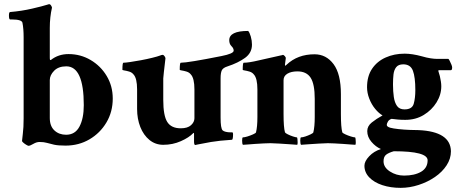

<svg xmlns="http://www.w3.org/2000/svg" viewBox="-20 -699 2240 932"><path d="M118.2 8.8Q116.2 8.8 108.4 4.4Q100.6 0 93.8 -5.9Q86.9 -11.7 86.9 -14.6Q86.9 -20.5 90.8 -49.8Q94.7 -79.1 94.7 -125V-518.6Q94.7 -559.6 88.9 -588.9Q85 -604.5 38.1 -604.5H29.3Q23.4 -604.5 23.4 -624Q23.4 -640.6 29.3 -640.6Q85.9 -645.5 136.2 -657.2Q186.5 -668.9 208 -675.8L217.8 -678.7H219.7Q223.6 -678.7 227.5 -672.9Q231.4 -667 232.4 -662.1Q221.7 -616.2 221.7 -563.5V-420.9Q221.7 -411.1 222.7 -408.7Q223.6 -406.2 227.5 -408.2Q263.7 -436.5 312.5 -436.5Q371.1 -436.5 419.9 -407.7Q468.8 -378.9 498 -330.1Q527.3 -281.2 527.3 -220.7Q527.3 -156.2 496.6 -104.5Q465.8 -52.7 414.1 -22.5Q362.3 7.8 297.9 7.8Q262.7 7.8 242.7 3.4Q222.7 -1 208 -5.4Q193.4 -9.8 171.9 -9.8Q157.2 -9.8 141.6 -0.5Q126 8.8 118.2 8.8ZM300.8 -44.9Q344.7 -44.9 365.7 -84.5Q386.7 -124 386.7 -188.5Q386.7 -377 301.8 -377Q263.7 -377 242.7 -355.5Q221.7 -334 221.7 -310.5V-126Q221.7 -86.9 244.1 -65.9Q266.6 -44.9 300.8 -44.9Z M927.7 4.9Q921.9 4.9 921.9 -12.7V-48.8Q921.9 -56.6 918 -52.7Q897.5 -31.2 857.9 -13.7Q818.4 3.9 772.5 3.9Q734.4 3.9 705.6 -19.5Q676.8 -43 661.1 -82.5Q645.5 -122.1 645.5 -169.9V-264.6Q645.5 -319.3 627.9 -337.9Q620.1 -347.7 606.9 -351.6Q593.8 -355.5 584 -356.9Q574.2 -358.4 574.2 -360.4Q574.2 -394.5 579.1 -394.5Q587.9 -394.5 611.8 -397.9Q635.7 -401.4 664.6 -406.7Q693.4 -412.1 719.2 -418.5Q745.1 -424.8 757.8 -429.7L762.7 -431.6L768.6 -432.6Q773.4 -433.6 778.3 -426.8Q783.2 -419.9 783.2 -416Q778.3 -373 775.4 -348.6Q772.5 -324.2 772.5 -318.4V-213.9Q772.5 -137.7 792 -106.9Q811.5 -76.2 857.4 -76.2Q890.6 -76.2 907.2 -91.3Q923.8 -106.4 923.8 -125V-264.6Q923.8 -319.3 906.2 -337.9Q898.4 -347.7 885.3 -351.6Q872.1 -355.5 862.3 -356.9Q852.5 -358.4 852.5 -360.4Q852.5 -394.5 857.4 -394.5Q892.6 -394.5 1054.7 -426.8Q1114.3 -438.5 1114.3 -453.1Q1114.3 -464.8 1103.5 -475.1Q1092.8 -485.4 1092.8 -503.9Q1092.8 -548.8 1184.6 -548.8Q1191.4 -542 1197.3 -522Q1203.1 -502 1203.1 -482.4Q1203.1 -442.4 1169.4 -418Q1135.7 -393.6 1085 -377Q1062.5 -370.1 1056.6 -357.4Q1050.8 -344.7 1050.8 -319.3V-127.9Q1050.8 -76.2 1060.5 -66.4Q1065.4 -61.5 1076.2 -59.1Q1086.9 -56.6 1097.7 -56.6H1107.4Q1111.3 -55.7 1111.3 -48.8Q1111.3 -20.5 1105.5 -20.5Q1044.9 -16.6 1004.4 -9.8Q963.9 -2.9 941.4 2Z M1159.2 3.9Q1155.3 0 1155.3 -16.6Q1155.3 -32.2 1159.2 -32.2Q1167 -32.2 1181.2 -36.6Q1195.3 -41 1208.5 -46.9Q1221.7 -52.7 1222.7 -56.6Q1229.5 -84 1229.5 -130.9V-264.6Q1229.5 -319.3 1211.9 -337.9Q1204.1 -347.7 1190.9 -351.6Q1177.7 -355.5 1168 -356.9Q1158.2 -358.4 1158.2 -360.4Q1158.2 -394.5 1163.1 -394.5Q1188.5 -394.5 1235.4 -405.8Q1282.2 -417 1341.8 -429.7L1346.7 -430.7Q1347.7 -431.6 1350.6 -431.6L1352.5 -432.6Q1357.4 -432.6 1362.8 -426.3Q1368.2 -419.9 1367.2 -416L1363.3 -385.7Q1363.3 -380.9 1364.3 -379.9Q1366.2 -379.9 1371.1 -384.8Q1424.8 -435.5 1506.8 -435.5Q1563.5 -435.5 1599.1 -387.7Q1634.8 -339.8 1634.8 -242.2V-145.5Q1634.8 -81.1 1641.6 -56.6Q1643.6 -52.7 1656.2 -46.9Q1668.9 -41 1683.1 -36.6Q1697.3 -32.2 1703.1 -32.2Q1705.1 -32.2 1706.1 -24.4Q1707 -16.6 1707 -7.8Q1707 1 1705.1 3.9Q1699.2 3.9 1682.6 2.4Q1666 1 1644 -0.5Q1622.1 -2 1602.5 -2.9Q1583 -3.9 1571.3 -3.9Q1555.7 -3.9 1527.8 -2Q1500 0 1474.6 1.5Q1449.2 2.9 1441.4 3.9Q1437.5 0 1437.5 -16.6Q1437.5 -32.2 1441.4 -32.2Q1449.2 -32.2 1462.4 -36.6Q1475.6 -41 1487.8 -46.9Q1500 -52.7 1501 -56.6Q1507.8 -84 1507.8 -130.9V-218.8Q1507.8 -291 1487.8 -321.8Q1467.8 -352.5 1423.8 -352.5Q1393.6 -352.5 1375 -341.3Q1356.4 -330.1 1356.4 -309.6V-145.5Q1356.4 -81.1 1363.3 -56.6Q1365.2 -52.7 1377 -46.9Q1388.7 -41 1402.3 -36.6Q1416 -32.2 1420.9 -32.2Q1422.9 -32.2 1423.8 -24.4Q1424.8 -16.6 1424.8 -7.8Q1424.8 1 1422.9 3.9Q1415 2.9 1389.6 1.5Q1364.3 0 1336.4 -2Q1308.6 -3.9 1293 -3.9Q1281.2 -3.9 1261.2 -2.9Q1241.2 -2 1219.7 -0.5Q1198.2 1 1181.6 2.4Q1165 3.9 1159.2 3.9Z M1924.8 212.9Q1876 212.9 1835.9 199.7Q1795.9 186.5 1772.5 162.1Q1749 137.7 1749 105.5Q1749 84 1772 59.6Q1794.9 35.2 1829.1 24.4Q1803.7 13.7 1783.2 -10.3Q1762.7 -34.2 1762.7 -62.5Q1762.7 -86.9 1784.7 -104.5Q1806.6 -122.1 1836.9 -138.7Q1818.4 -149.4 1800.8 -170.9Q1783.2 -192.4 1772.5 -220.2Q1761.7 -248 1761.7 -275.4Q1761.7 -329.1 1786.1 -365.2Q1810.5 -401.4 1852.1 -419.9Q1893.6 -438.5 1944.3 -438.5Q1980.5 -438.5 2027.3 -425.8Q2050.8 -418.9 2069.8 -416Q2088.9 -413.1 2102.5 -413.1H2156.2Q2158.2 -413.1 2162.6 -404.3Q2167 -395.5 2170.9 -386.2Q2174.8 -377 2174.8 -372.1Q2174.8 -358.4 2168.9 -358.4H2111.3Q2107.4 -357.4 2107.4 -355.5L2115.2 -329.1Q2118.2 -316.4 2120.1 -303.7Q2122.1 -291 2122.1 -280.3Q2122.1 -239.3 2099.1 -202.1Q2076.2 -165 2037.1 -141.1Q1998 -117.2 1947.3 -117.2Q1927.7 -117.2 1911.1 -118.7Q1894.5 -120.1 1880.9 -122.1Q1868.2 -118.2 1862.8 -108.4Q1857.4 -98.6 1857.4 -92.8Q1857.4 -84 1874 -79.1Q1887.7 -75.2 1915 -72.3Q1942.4 -69.3 1969.7 -68.4Q1997.1 -67.4 2011.7 -67.4Q2167 -60.5 2168.9 35.2Q2168.9 71.3 2147.9 103.5Q2127 135.7 2091.3 160.2Q2055.7 184.6 2012.2 198.7Q1968.8 212.9 1924.8 212.9ZM1943.4 -168Q1980.5 -168 1988.3 -195.3Q1996.1 -222.7 1996.1 -261.7Q1996.1 -324.2 1984.4 -355.5Q1972.7 -386.7 1937.5 -386.7Q1914.1 -386.7 1903.3 -373Q1892.6 -359.4 1890.1 -337.9Q1887.7 -316.4 1887.7 -292V-287.1Q1887.7 -255.9 1891.6 -228.5Q1895.5 -201.2 1907.2 -184.6Q1918.9 -168 1943.4 -168ZM1941.4 153.3Q1992.2 153.3 2023.9 134.8Q2055.7 116.2 2055.7 79.1Q2055.7 35.2 1891.6 35.2Q1867.2 42 1854.5 51.8Q1841.8 61.5 1841.8 84Q1841.8 113.3 1872.6 133.3Q1903.3 153.3 1941.4 153.3Z"/></svg>

Font: Crimson Text Bold
Style: Bold
Weight: 700
Designer: Sebastian Kosch
Foundry: Sebastian Kosch
Version: Version 1.10 July 1, 2025